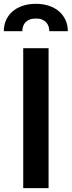

<svg xmlns="http://www.w3.org/2000/svg" viewBox="-49 -978 373 998"><path d="M203.5 0H71.7V-727.3H203.5ZM-29.1 -815.7Q-29.1 -846.9 -17.6 -873Q-6 -899.1 15.6 -918.1Q37.3 -937.1 68.2 -947.6Q99.1 -958.1 137.4 -958.1Q175.8 -958.1 206.5 -947.6Q237.2 -937.1 258.7 -918.1Q280.2 -899.1 291.9 -873Q303.6 -846.9 303.6 -815.7H207.4Q207.4 -828.8 203.3 -840.9Q199.2 -853 190.9 -862Q182.5 -871.1 169.4 -876.4Q156.2 -881.7 137.4 -881.7Q118.3 -881.7 104.8 -876.2Q91.3 -870.7 82.9 -861.5Q74.6 -852.3 70.8 -840.4Q67.1 -828.5 67.1 -815.7Z"/></svg>

Font: Interop SemBd
Style: Regular
Weight: 600
Designer: Rasmus Andersson, Google, Jang Haemin
Foundry: jhaemin
Version: Version 1.008